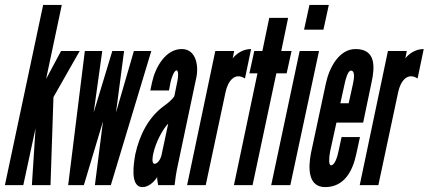

<svg xmlns="http://www.w3.org/2000/svg" viewBox="-44 -755 1748 783"><path d="M132 -735 -24 0H51L101 -232L86 0H162L174 -359L281 -547H205L144 -433L208 -735Z M408 0 573 -547H502L429 -296L462 -547H414L338 -296L373 -547H302L234 0H298L376 -260L343 0Z M667 -363C661 -352 642 -335 626 -324C560 -276 525 -203 508 -127C502 -93 484 8 537 8C561 8 584 -12 597 -33C596 -27 600 -5 601 0H668C671 -24 673 -46 684 -95L755 -431C768 -482 758 -555 697 -555C631 -555 589 -480 576 -419L569 -386H645L652 -422C655 -436 666 -468 676 -468C685 -468 683 -439 679 -422ZM615 -124C611 -105 599 -87 586 -87C572 -87 580 -125 581 -128C590 -172 619 -228 642 -251Z M980 -555C946 -555 920 -536 905 -517L911 -547H834L719 0H795L876 -380C885 -423 913 -462 955 -435Z M1054 -682 1026 -547H993L973 -456H1006L910 0H986L1083 -456H1125L1145 -547H1103L1131 -682Z M1196 -634H1275L1297 -735H1218ZM1140 0 1257 -547H1178L1062 0Z M1349 -196 1336 -136C1332 -117 1322 -81 1306 -81C1295 -81 1298 -114 1302 -136L1328 -255H1437L1471 -418C1485 -481 1490 -555 1406 -555C1339 -555 1299 -480 1285 -415L1224 -130C1212 -67 1213 8 1282 8C1359 8 1394 -56 1409 -127L1424 -196ZM1361 -411C1364 -427 1374 -467 1387 -467C1404 -467 1401 -438 1395 -411L1378 -334H1344Z M1684 -555C1650 -555 1624 -536 1609 -517L1615 -547H1538L1423 0H1499L1580 -380C1589 -423 1617 -462 1659 -435Z"/></svg>

Font: League Gothic Condensed Italic
Style: Regular
Weight: 400
Width: 3
Designer: Tyler Finck
Foundry: The League of Moveable Type
Version: Version 1.001;PS 001.001;hotconv 1.0.56;makeotf.lib2.0.21325